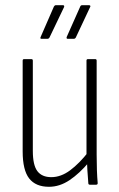

<svg xmlns="http://www.w3.org/2000/svg" viewBox="-20 -709 458 737"><path d="M168 8Q117 8 92 -24Q67 -56 67 -128V-476Q67 -482 72 -482H101Q106 -482 106 -476V-130Q106 -75 123.5 -52Q141 -29 177 -29Q214 -29 249.5 -55.5Q285 -82 320 -127L322 -87Q285 -43 247 -17.5Q209 8 168 8ZM325 0Q319 0 319 -6Q317 -29 315.5 -54.5Q314 -80 314 -99L312 -109V-476Q312 -482 317 -482H346Q351 -482 351 -476V-115Q351 -83 352 -56Q353 -29 355 -6Q355 0 349 0ZM139 -560Q133 -560 136 -567L187 -684Q190 -689 194 -689H222Q225 -689 226 -687Q227 -685 226 -682L170 -565Q167 -560 162 -560ZM240 -560Q234 -560 236 -567L288 -684Q290 -689 295 -689H322Q325 -689 326.5 -687Q328 -685 326 -682L271 -565Q268 -560 263 -560Z"/></svg>

Font: Sofia Sans Condensed ExtraLight
Style: Regular
Weight: 250
Version: Version 4.100